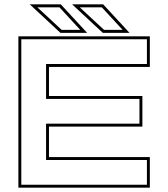

<svg xmlns="http://www.w3.org/2000/svg" viewBox="-20 -868 778 888"><path d="M65 0V-700H673V-558.5H206.5V-424H638.5V-282.5H206.5V-141.5H673V0ZM78.5 -13.5H659.5V-128H193V-296H625V-410.5H193V-572H659.5V-686.5H78.5ZM579 -716H455.5L313.5 -848H457ZM547 -730 451 -834H349L461 -730ZM383 -716H259.5L117.5 -848H261ZM351 -730 255 -834H153L265 -730Z"/></svg>

Font: Tourney Expanded Thin
Style: Regular
Weight: 100
Width: 7
Designer: Tyler Finck
Foundry: Etcetera Type Co
Version: Version 1.010; ttfautohint (v1.8.3)